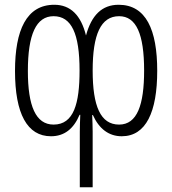

<svg xmlns="http://www.w3.org/2000/svg" viewBox="-20 -562 723 806"><path d="M478 -542C408 -542 364 -498 341 -413C320 -498 276 -542 208 -542C91 -542 43 -435 43 -264C43 -85 94 10 194 10C250 10 289 -21 314 -80H317C316 -55 315 -30 315 -9V224H369V-10C369 -30 368 -54 367 -79H370C396 -21 437 10 491 10C593 10 640 -92 640 -265C640 -437 593 -542 478 -542ZM205 -494C280 -494 314 -421 314 -266C314 -128 290 -39 205 -39C130 -39 97 -117 97 -264C97 -418 132 -494 205 -494ZM480 -494C552 -494 585 -419 585 -266C585 -122 556 -39 480 -39C402 -39 369 -116 369 -266C369 -417 403 -494 480 -494Z"/></svg>

Font: Noto Sans Display Condensed Light
Style: Regular
Weight: 300
Width: 3
Designer: Monotype Design Team
Foundry: Monotype Imaging Inc.
Version: Version 1.900